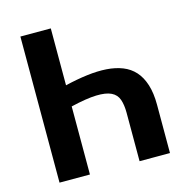

<svg xmlns="http://www.w3.org/2000/svg" viewBox="-107 -823 872 921"><g transform="rotate(-15 329.0 -363.0)"><path d="M227 -443Q285.5 -457 337.8 -463.5Q390 -470 434 -467Q478 -464 513.5 -450Q549 -436 573.5 -408.8Q598 -381.5 611.2 -339.8Q624.5 -298 624.5 -240V0H473.5V-240.5Q473.5 -279.5 464.2 -306.5Q455 -333.5 428.5 -346.5Q402 -359.5 353.5 -358Q305 -356.5 227 -338V0H76V-725.5H227Z"/></g></svg>

Font: Lato 2
Style: Regular
Weight: 800
Designer: Lukasz Dziedzic with Adam Twardoch and Botio Nikoltchev
Foundry: tyPoland Lukasz Dziedzic
Version: Version 2.015; 2015-08-06; http://www.latofonts.com/